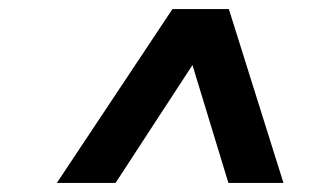

<svg xmlns="http://www.w3.org/2000/svg" viewBox="-20 -707 733 422"><path d="M105 -305 359 -687H483L603 -305H482L403 -564L234 -305Z"/></svg>

Font: Archivo SemiExpanded ExtraBold
Style: Italic
Weight: 800
Width: 6
Italic angle: -10°
Designer: Hector Gatti
Foundry: Omnibus-Type
Version: Version 2.001